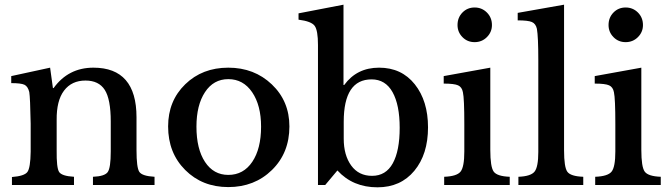

<svg xmlns="http://www.w3.org/2000/svg" viewBox="-20 -790 2860 820"><path d="M206 -414H209Q272 -501 379 -501Q563 -501 563 -289V-149Q563 -74 575 -56Q587 -38 640 -35V0H377V-35Q427 -37 440 -55Q453 -73 453 -143V-271Q453 -366 427.5 -406Q402 -446 345 -446Q286 -446 253.5 -403Q221 -360 222 -277V-149Q221 -73 232.5 -55.5Q244 -38 296 -35V0H31V-34Q84 -38 97 -55.5Q110 -73 111 -142V-262Q109 -373 105 -397Q99 -421 84.5 -428Q70 -435 28 -435V-465L194 -501Z M1216 -250Q1216 -137 1141.5 -64Q1067 9 955 9Q844 9 771 -64Q698 -137 698 -250Q698 -359 771 -430Q844 -501 955 -501Q1066 -501 1141 -429.5Q1216 -358 1216 -250ZM955 -452Q892 -452 855.5 -396.5Q819 -341 819 -249Q819 -154 855.5 -98.5Q892 -43 955 -43Q1020 -43 1057.5 -99Q1095 -155 1095 -249Q1095 -340 1057 -396Q1019 -452 955 -452Z M1447 -770V-427H1450Q1504 -501 1599 -501Q1695 -501 1751.5 -430Q1808 -359 1808 -246Q1808 -131 1749.5 -60.5Q1691 10 1592 10Q1487 10 1421 -62L1369 0H1338V-598Q1338 -660 1324 -679.5Q1310 -699 1255 -706V-733ZM1448 -270V-198Q1448 -127 1480 -83Q1512 -39 1569 -39Q1628 -39 1657.5 -92.5Q1687 -146 1687 -244Q1687 -342 1656.5 -396.5Q1626 -451 1567 -451Q1448 -451 1448 -270Z M2074 -501V-150Q2074 -77 2088.5 -57Q2103 -37 2157 -35V0H1877V-35Q1931 -37 1947 -57Q1963 -77 1963 -143V-260Q1963 -370 1957 -396Q1953 -418 1936.5 -425.5Q1920 -433 1875 -433V-465ZM1934 -683Q1934 -715 1955 -736.5Q1976 -758 2007 -758Q2038 -758 2059.5 -736.5Q2081 -715 2081 -683Q2081 -653 2059.5 -631.5Q2038 -610 2007 -610Q1976 -610 1955 -631.5Q1934 -653 1934 -683Z M2191 -735 2389 -770V-148Q2389 -76 2403 -56.5Q2417 -37 2471 -35V0H2194V-35Q2247 -37 2263 -57Q2279 -77 2279 -141V-534Q2279 -633 2273 -667Q2268 -689 2251.5 -696Q2235 -703 2191 -703Z M2719 -501V-150Q2719 -77 2733.5 -57Q2748 -37 2802 -35V0H2522V-35Q2576 -37 2592 -57Q2608 -77 2608 -143V-260Q2608 -370 2602 -396Q2598 -418 2581.5 -425.5Q2565 -433 2520 -433V-465ZM2579 -683Q2579 -715 2600 -736.5Q2621 -758 2652 -758Q2683 -758 2704.5 -736.5Q2726 -715 2726 -683Q2726 -653 2704.5 -631.5Q2683 -610 2652 -610Q2621 -610 2600 -631.5Q2579 -653 2579 -683Z"/></svg>

Font: Kolar Light
Style: Regular
Weight: 300
Designer: Ramakrishna Saiteja (Kannada); Shiva Nallaperumal (Latin)
Foundry: Indian Type Foundry
Version: Version 1.001;PS 1.0;hotconv 1.0.88;makeotf.lib2.5.647800